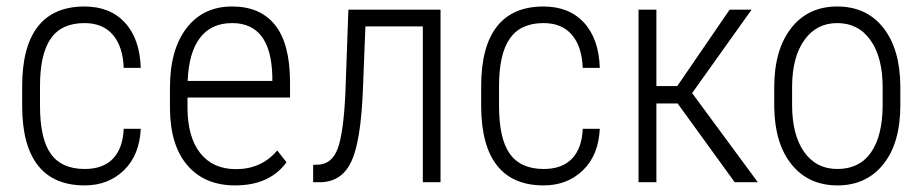

<svg xmlns="http://www.w3.org/2000/svg" viewBox="-20 -558 2830 588"><path d="M239.3 -40.5Q295.9 -40.5 326.2 -72.3Q356.4 -104 358.9 -163.6H411.1Q407.2 -82.5 359.4 -36.4Q311.5 9.8 239.3 9.8Q145 9.8 96.9 -50.5Q48.8 -110.8 47.9 -229.5V-293.9Q47.9 -415 95.9 -476.6Q144 -538.1 238.8 -538.1Q317.4 -538.1 362.8 -488.5Q408.2 -439 411.1 -350.1H358.9Q356.4 -415.5 325.7 -451.4Q294.9 -487.3 238.8 -487.3Q168.5 -487.3 135.5 -439.9Q102.5 -392.6 102.5 -294.4V-234.4Q102.5 -132.8 135.7 -86.7Q168.9 -40.5 239.3 -40.5Z M700.2 9.8Q606.9 9.8 554.2 -51.3Q501.5 -112.3 500.5 -225.1V-289.6Q500.5 -405.8 551.3 -471.9Q602.1 -538.1 690.9 -538.1Q776.9 -538.1 822 -481.9Q867.2 -425.8 868.2 -310.1V-259.3H554.2V-229.5Q554.2 -138.7 593 -89.4Q631.8 -40 702.6 -40Q780.8 -40 829.1 -97.2L857.4 -61Q805.7 9.8 700.2 9.8ZM690.9 -487.3Q627 -487.3 592.5 -442.1Q558.1 -397 554.7 -310.1H814V-324.2Q810.1 -487.3 690.9 -487.3Z M1329.1 -528.3V0H1274.9V-477.1H1099.1L1091.3 -281.2Q1085 -126 1056.4 -64.2Q1027.8 -2.4 963.9 0H939V-53.2L954.6 -53.7Q996.6 -55.7 1014.2 -102.8Q1031.7 -149.9 1037.6 -269L1046.9 -528.3Z M1645 -40.5Q1701.7 -40.5 1731.9 -72.3Q1762.2 -104 1764.6 -163.6H1816.9Q1813 -82.5 1765.1 -36.4Q1717.3 9.8 1645 9.8Q1550.8 9.8 1502.7 -50.5Q1454.6 -110.8 1453.6 -229.5V-293.9Q1453.6 -415 1501.7 -476.6Q1549.8 -538.1 1644.5 -538.1Q1723.1 -538.1 1768.6 -488.5Q1814 -439 1816.9 -350.1H1764.6Q1762.2 -415.5 1731.4 -451.4Q1700.7 -487.3 1644.5 -487.3Q1574.2 -487.3 1541.3 -439.9Q1508.3 -392.6 1508.3 -294.4V-234.4Q1508.3 -132.8 1541.5 -86.7Q1574.7 -40.5 1645 -40.5Z M2055.2 -241.2H1990.2V0H1935.5V-528.3H1990.2V-294.4H2054.2L2214.4 -528.3H2281.7L2099.6 -272.9L2300.8 0H2230Z M2351.1 -291Q2351.1 -405.3 2402.8 -471.7Q2454.6 -538.1 2543.9 -538.1Q2633.8 -538.1 2685.3 -472.7Q2736.8 -407.2 2737.3 -292.5V-236.3Q2737.3 -120.1 2685.3 -55.2Q2633.3 9.8 2544.9 9.8Q2456.5 9.8 2404.8 -53.7Q2353 -117.2 2351.1 -228.5ZM2405.8 -236.3Q2405.8 -145 2442.6 -92.8Q2479.5 -40.5 2544.9 -40.5Q2611.8 -40.5 2647.2 -90.8Q2682.6 -141.1 2683.1 -234.9V-291Q2683.1 -382.3 2646 -434.8Q2608.9 -487.3 2543.9 -487.3Q2481 -487.3 2443.8 -436Q2406.7 -384.8 2405.8 -294.9Z"/></svg>

Font: Roboto Condensed Light
Style: Regular
Weight: 300
Designer: Google
Version: Version 2.134; 2016